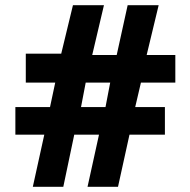

<svg xmlns="http://www.w3.org/2000/svg" viewBox="-20 -717 731 737"><path d="M150 -200H39V-306H172L192 -400H79V-511H215L260 -697H379L334 -506H428L470 -697H589L543 -506H653V-400H521L499 -306H613V-200H477L433 0H316L360 -200H265L223 0H106ZM385 -306 403 -400H309L291 -306Z"/></svg>

Font: HK Grotesk Black
Style: Regular
Weight: 900
Designer: Alfredo Marco Pradil
Foundry: Hanken Design Co.
Version: Version 3.001